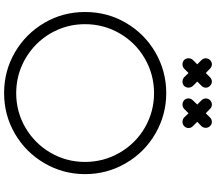

<svg xmlns="http://www.w3.org/2000/svg" viewBox="-79 -954 1064 946"><g transform="rotate(90 453.0 -481.0)"><path d="M92.3 -168C127.9 -106.9 176.8 -58.1 237.8 -22.5C299.3 13.2 366.2 30.8 438.5 30.8C510.7 30.8 577.6 13.2 638.7 -22.5C700.2 -58.1 748.5 -106.9 784.2 -168C819.8 -229 837.9 -295.9 837.9 -368.2C837.9 -440.9 819.8 -507.8 784.2 -568.8C748.5 -630.4 700.2 -678.7 638.7 -714.4C577.6 -750 510.7 -768.1 438.5 -768.1C366.2 -768.1 299.3 -750 237.8 -714.4C176.8 -678.7 127.9 -630.4 92.3 -568.8C56.6 -507.8 39.1 -440.9 39.1 -368.2C39.1 -295.9 56.6 -229 92.3 -168ZM144.5 -538.6C174.8 -590.8 216.3 -632.3 268.6 -662.6C320.8 -692.9 377.9 -708 439 -708C500 -708 556.6 -692.9 608.9 -662.6C661.1 -632.3 702.1 -590.8 732.4 -538.6C762.7 -486.3 777.8 -429.2 777.8 -367.7C777.8 -306.6 762.7 -250 732.4 -197.8C702.1 -146 661.1 -105 608.9 -74.2C556.6 -43.9 500 -28.8 439 -28.8C377.9 -28.8 320.8 -43.9 268.6 -74.2C216.3 -105 174.8 -146 144.5 -197.8C114.3 -250 99.1 -306.6 99.1 -367.7C99.1 -429.2 114.3 -486.3 144.5 -538.6ZM274.9 -898.9C264.6 -887.2 264.2 -868.2 275.4 -856.4C287.1 -845.2 306.2 -845.7 317.9 -856L339.8 -877.9L360.8 -856C373 -845.7 392.1 -845.2 403.3 -856.4C415 -868.2 414.1 -887.2 403.8 -898.9L381.8 -920.9L402.8 -941.9C415 -954.1 415 -972.2 402.8 -983.9C391.1 -996.1 372.6 -995.6 360.8 -983.9L339.8 -962.9L317.9 -983.9C306.2 -996.1 288.1 -996.1 275.9 -983.9C264.2 -972.2 264.2 -953.6 275.9 -941.9L296.9 -920.9ZM474.1 -898.9C461.9 -887.2 461.9 -868.2 473.6 -856.4C485.8 -845.2 504.4 -845.7 516.1 -856L538.1 -877.9L559.1 -856C570.8 -845.7 589.8 -845.2 601.6 -856.4C613.8 -868.2 613.8 -887.2 602.1 -898.9L580.1 -920.9L602.1 -941.9C612.3 -954.1 612.8 -972.2 601.1 -983.9C589.8 -996.1 570.8 -995.6 559.1 -983.9L538.1 -962.9L516.1 -983.9C504.9 -996.1 485.8 -996.1 473.6 -983.9C461.9 -972.2 462.4 -953.6 474.1 -941.9L495.1 -920.9Z"/></g></svg>

Font: Nemoy
Style: Medium
Weight: 500
Designer: BSozoo
Foundry: BSozoo
Version: Version 001.000